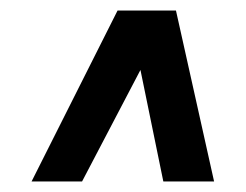

<svg xmlns="http://www.w3.org/2000/svg" viewBox="-20 -845 467 365"><path d="M40 -500 203.5 -825H314.5L387 -500H290.5L247 -712L136 -500Z"/></svg>

Font: Urbanist Medium
Style: Italic
Weight: 500
Italic angle: -8°
Designer: Corey Hu
Foundry: Corey Hu
Version: Version 1.330; ttfautohint (v1.8.4.7-5d5b)